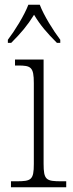

<svg xmlns="http://www.w3.org/2000/svg" viewBox="-20 -786 306 806"><path d="M13 -619V-606H27C69 -648 95 -679 123 -724C150 -679 177 -648 219 -606H233V-619C204 -657 164 -721 147 -766H99C82 -721 42 -657 13 -619ZM26 0H258V-25H238C174 -25 163 -30 163 -99V-536H43V-511H55C110 -511 122 -505 122 -437V-98C122 -30 111 -25 48 -25H26Z"/></svg>

Font: Noto Serif Myanmar SemiCondensed ExtraLight
Style: Regular
Weight: 200
Width: 4
Designer: Ben Mitchell and the Monotype Design Team
Foundry: Monotype Imaging Inc.
Version: Version 2.106